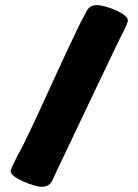

<svg xmlns="http://www.w3.org/2000/svg" viewBox="-20 -695 539 750"><path d="M142.4 34.8Q132.3 34.8 112.9 29.2Q93.4 23.7 72.4 14.5Q51.4 5.4 36.6 -5.4Q21.8 -16.2 21.8 -26.3Q21.8 -32.5 30.5 -50.3Q39.1 -68 47.9 -86.6Q57.8 -102.6 74.7 -136.6Q91.6 -170.7 112.7 -216Q133.9 -261.4 157.2 -312.4Q180.6 -363.5 203.9 -414.5Q227.2 -465.5 248.4 -510.1Q269.6 -554.7 285.3 -587.8Q301.1 -620.8 310 -635.1Q321.8 -662 332.6 -668.5Q343.3 -675 358.9 -675Q372 -675 391.8 -669.5Q411.6 -664 431.9 -655.2Q452.1 -646.4 465.8 -635.6Q479.5 -624.8 479.5 -614.7Q479.5 -610.7 475.2 -600Q470.9 -589.3 464.7 -576.5Q458.4 -563.7 452.6 -553Q448.7 -546.2 434.6 -516.4Q420.5 -486.5 399.1 -442Q377.7 -397.4 352.7 -345Q327.7 -292.5 302.1 -238.6Q276.4 -184.7 253.8 -136.9Q231.1 -89 214.5 -54.3Q197.8 -19.6 191.3 -5.2Q180.5 21.5 169.2 28.1Q157.9 34.8 142.4 34.8Z"/></svg>

Font: Briem Hand Thin
Style: Regular
Weight: 100
Designer: Gunnlaugur SE Briem, Eben Sorkin
Foundry: Sorkin Type Co.
Version: Version 1.003